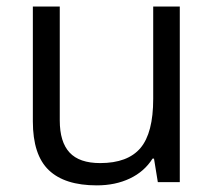

<svg xmlns="http://www.w3.org/2000/svg" viewBox="-20 -555 654 585"><path d="M162.1 -535.2V-188Q162.1 -122.6 191.9 -90.3Q221.7 -58.1 285.2 -58.1Q369.1 -58.1 408 -104Q446.8 -149.9 446.8 -253.9V-535.2H527.8V0H460.9L449.2 -71.8H444.8Q419.9 -32.2 375.7 -11.2Q331.5 9.8 274.9 9.8Q177.2 9.8 128.7 -36.6Q80.1 -83 80.1 -185.1V-535.2Z"/></svg>

Font: QFn2     
Style: Regular
Weight: 400
Foundry: Ascender Corporation
Version: Version 1.10